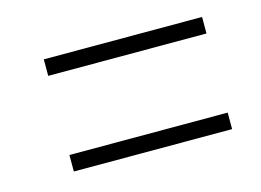

<svg xmlns="http://www.w3.org/2000/svg" viewBox="-47 -549 519 382"><g transform="rotate(-15 212.5 -357.5)"><path d="M65 -439V-473H391V-439ZM65 -242V-276H391V-242Z"/></g></svg>

Font: Noto Serif Tamil ExtraCondensed ExtraLight
Style: Italic
Weight: 200
Width: 2
Italic angle: -12°
Designer: Indian Type Foundry, Tom Grace, and the Monotype Design Team
Foundry: Monotype Imaging Inc.
Version: Version 2.003; ttfautohint (v1.8.4.7-5d5b)